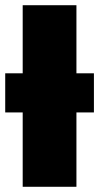

<svg xmlns="http://www.w3.org/2000/svg" viewBox="-20 -716 380 736"><path d="M340 -435H273V-696H67V-435H0V-285H67V0H273V-285H340Z"/></svg>

Font: Fira Sans Heavy
Style: Regular
Weight: 900
Designer: bBox Type GmbH & Carrois Corporate GbR & Edenspiekermann AG
Foundry: bBox Type GmbH & Carrois Corporate GbR & Edenspiekermann AG
Version: Version 4.300;PS 004.300;hotconv 1.0.88;makeotf.lib2.5.64775